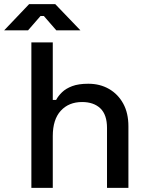

<svg xmlns="http://www.w3.org/2000/svg" viewBox="-75 -904 710 924"><path d="M76 0V-700H179V-423H195Q205 -442 223.5 -460Q242 -478 272.5 -489.5Q303 -501 350 -501Q406 -501 449.5 -476Q493 -451 518 -405.5Q543 -360 543 -296V0H440V-288Q440 -352 408 -382.5Q376 -413 320 -413Q256 -413 217.5 -371Q179 -329 179 -249V0ZM-55 -758 65 -884H191L312 -758H196L136 -827H120L60 -758Z"/></svg>

Font: Space Grotesk Light Medium
Style: Regular
Weight: 500
Version: Version 2.000